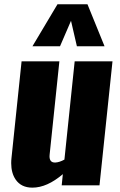

<svg xmlns="http://www.w3.org/2000/svg" viewBox="-20 -864 559 895"><path d="M131.3 -648.4H259.8L311 -767.1L338.4 -648.4H467.3L387.7 -844.2H248ZM130.9 10.7C176.4 10.7 223.8 -10.3 272.9 -52.2L267.6 0H443.8L504.4 -578.1H328.1L280.3 -120.1C265 -111.7 251 -107.1 238.3 -106.4H235.8C219.2 -106.4 210.9 -116 210.9 -135.3C210.9 -137.9 211.1 -140.6 211.4 -143.6L256.8 -578.1H80.6L33.7 -128.9C32.7 -120.1 32.2 -111.7 32.2 -103.5C32.2 -72.9 39.1 -47.5 52.7 -27.3C70 -2 96 10.7 130.9 10.7Z"/></svg>

Font: Oswald
Style: Heavy
Weight: 800
Designer: Vernon Adams
Foundry: Vernon Adams
Version: 3.0; ttfautohint (v0.95.6-bc232) -l 8 -r 50 -G 200 -x 0 -w "